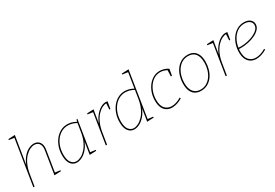

<svg xmlns="http://www.w3.org/2000/svg" viewBox="44 -1725 3850 2691"><g transform="rotate(-30 1968.5 -379.5)"><path d="M407 2 465 -361Q474 -414 463 -446.5Q452 -479 428.5 -494Q405 -509 375 -509Q341 -509 302 -490Q263 -471 225.5 -432Q188 -393 159.5 -332Q131 -271 117 -187L87 0H67L185 -742L191 -732L100 -745L102 -760L209 -765L134 -302L129 -301Q161 -386 203.5 -435.5Q246 -485 291 -506.5Q336 -528 375 -528Q412 -528 440 -510.5Q468 -493 481.5 -456Q495 -419 485 -360L431 -22L426 -29L516 -17L514 -2Z M773 6Q736 6 705.5 -14Q675 -34 657 -76Q639 -118 639 -185Q639 -255 660 -317Q681 -379 718.5 -426.5Q756 -474 807 -501Q858 -528 918 -528Q950 -528 986 -518.5Q1022 -509 1062 -485L1054 -482L1067 -522H1081L1001 -19L994 -29L1087 -17L1085 -2L978 2L1013 -220L1019 -221Q990 -141 947 -90.5Q904 -40 858 -17Q812 6 773 6ZM774 -13Q807 -13 846 -32Q885 -51 922 -90Q959 -129 988.5 -190Q1018 -251 1031 -335L1054 -479L1059 -467Q1022 -489 986.5 -499Q951 -509 917 -509Q861 -509 814 -483.5Q767 -458 732.5 -413.5Q698 -369 679 -310.5Q660 -252 660 -186Q660 -95 693.5 -54Q727 -13 774 -13Z M1240 0 1320 -502 1326 -492 1235 -505 1237 -520 1344 -525 1307 -302 1303 -300Q1326 -368 1365 -419Q1404 -470 1450 -499Q1496 -528 1540 -528Q1557 -528 1570 -524L1551 -410H1534L1540 -516L1545 -508Q1514 -510 1476 -492Q1438 -474 1400.5 -435Q1363 -396 1333.5 -334.5Q1304 -273 1290 -187L1260 0Z M1703 6Q1666 6 1635.5 -14Q1605 -34 1587 -76Q1569 -118 1569 -185Q1569 -255 1590 -317Q1611 -379 1648.5 -426.5Q1686 -474 1737 -501Q1788 -528 1848 -528Q1880 -528 1916 -518.5Q1952 -509 1992 -485L1984 -480L2025 -739L2031 -732L1935 -746L1937 -760L2049 -765L1931 -19L1924 -29L2017 -17L2015 -2L1908 2L1943 -220L1949 -221Q1920 -141 1877 -90.5Q1834 -40 1788 -17Q1742 6 1703 6ZM1704 -13Q1737 -13 1775.5 -32Q1814 -51 1851.5 -90Q1889 -129 1918 -190Q1947 -251 1961 -335L1984 -479L1989 -467Q1952 -489 1916.5 -499Q1881 -509 1847 -509Q1791 -509 1744 -483.5Q1697 -458 1662.5 -413.5Q1628 -369 1609 -310.5Q1590 -252 1590 -186Q1590 -95 1623.5 -54Q1657 -13 1704 -13Z M2315 6Q2268 6 2230.5 -15Q2193 -36 2171 -81Q2149 -126 2149 -197Q2149 -265 2169.5 -325Q2190 -385 2226 -430.5Q2262 -476 2310 -502Q2358 -528 2413 -528Q2445 -528 2480 -518Q2515 -508 2549 -486L2531 -382H2513L2517 -488L2521 -479Q2464 -509 2411 -509Q2359 -509 2315 -484Q2271 -459 2238.5 -415Q2206 -371 2188 -315.5Q2170 -260 2170 -198Q2170 -101 2212.5 -57.5Q2255 -14 2319 -14Q2354 -14 2393 -26.5Q2432 -39 2471 -63L2480 -47Q2438 -21 2395.5 -7.5Q2353 6 2315 6Z M2866 -528Q2918 -528 2956.5 -505.5Q2995 -483 3016.5 -436.5Q3038 -390 3038 -318Q3038 -258 3021.5 -200Q3005 -142 2972.5 -95.5Q2940 -49 2892 -21.5Q2844 6 2781 6Q2731 6 2692 -16Q2653 -38 2631 -85Q2609 -132 2609 -205Q2609 -266 2625.5 -323.5Q2642 -381 2674.5 -427Q2707 -473 2755 -500.5Q2803 -528 2866 -528ZM2863 -509Q2807 -509 2763.5 -483.5Q2720 -458 2690.5 -415Q2661 -372 2645.5 -318Q2630 -264 2630 -208Q2630 -114 2670 -63.5Q2710 -13 2785 -13Q2840 -13 2883 -38.5Q2926 -64 2956 -107Q2986 -150 3001.5 -204Q3017 -258 3017 -315Q3017 -410 2978 -459.5Q2939 -509 2863 -509Z M3179 0 3259 -502 3265 -492 3174 -505 3176 -520 3283 -525 3246 -302 3242 -300Q3265 -368 3304 -419Q3343 -470 3389 -499Q3435 -528 3479 -528Q3496 -528 3509 -524L3490 -410H3473L3479 -516L3484 -508Q3453 -510 3415 -492Q3377 -474 3339.5 -435Q3302 -396 3272.5 -334.5Q3243 -273 3229 -187L3199 0Z M3678 6Q3629 6 3590.5 -16Q3552 -38 3530 -83Q3508 -128 3508 -196Q3508 -258 3526.5 -317Q3545 -376 3580 -423.5Q3615 -471 3664.5 -499.5Q3714 -528 3775 -528Q3839 -528 3874.5 -498Q3910 -468 3910 -423Q3910 -380 3879 -345.5Q3848 -311 3797 -286.5Q3746 -262 3686 -249Q3626 -236 3568 -236Q3555 -236 3544.5 -236.5Q3534 -237 3523 -238L3527 -258Q3538 -257 3550.5 -256Q3563 -255 3576 -255Q3627 -255 3682 -267Q3737 -279 3784 -301Q3831 -323 3860 -353.5Q3889 -384 3889 -422Q3889 -460 3858 -484.5Q3827 -509 3772 -509Q3715 -509 3670 -482Q3625 -455 3593.5 -410Q3562 -365 3545.5 -309Q3529 -253 3529 -195Q3529 -102 3571.5 -57.5Q3614 -13 3680 -13Q3715 -13 3755.5 -25.5Q3796 -38 3837 -63L3846 -47Q3802 -21 3759 -7.5Q3716 6 3678 6Z"/></g></svg>

Font: Bitter Thin Thin
Style: Italic
Weight: 250
Italic angle: -9°
Version: Version 2.002